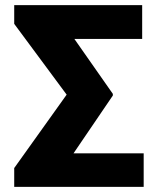

<svg xmlns="http://www.w3.org/2000/svg" viewBox="-20 -731 604 751"><path d="M421.4 -357.4 267.6 -131.3H542V0H35.6V-73.7L240.7 -360.8L35.6 -637.7V-710.9H536.1V-578.6H271L421.4 -363.8Z"/></svg>

Font: Roboto Black
Style: Regular
Weight: 900
Designer: Google
Version: Version 2.134; 2016